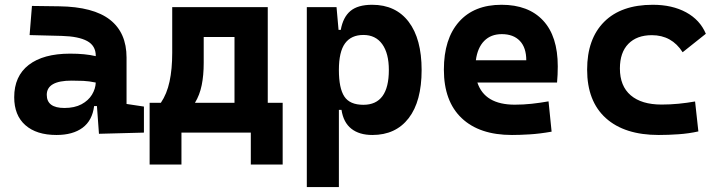

<svg xmlns="http://www.w3.org/2000/svg" viewBox="-20 -547 2970 792"><path d="M388.2 4.9 379.9 -109.4H368.2Q360.8 -49.8 320.6 -20Q280.3 9.8 212.9 9.8Q130.4 9.8 84.5 -30.8Q38.6 -71.3 38.6 -146Q38.6 -232.9 98.6 -279.3Q158.7 -325.7 269 -325.7Q301.3 -325.7 326.4 -323.2Q351.6 -320.8 375 -315.4V-316.9Q375 -358.4 339.6 -377.7Q304.2 -397 234.4 -398.9L102.1 -402.3L111.8 -522.5L224.6 -521Q365.2 -519 433.6 -465.6Q502 -412.1 502 -309.6V-118.2L573.7 -107.4V0ZM375 -206.5Q346.7 -212.4 323.7 -213.4Q300.8 -214.4 275.4 -214.4Q172.9 -214.4 172.9 -155.8Q172.9 -101.6 245.6 -101.6Q287.6 -101.6 316.2 -116.9Q344.7 -132.3 359.4 -156.5Q374 -180.7 375 -206.5Z M597.2 131.8V-123H643.6Q668.5 -159.7 679.4 -210.7Q690.4 -261.7 690.4 -329.1V-517.6H1084.5V-123H1146V131.8H1014.6V0H728.5V131.8ZM947.3 -123V-394.5H820.3V-287.6Q820.3 -236.3 812 -195.6Q803.7 -154.8 784.2 -123Z M1245.6 224.6V-517.6H1368.2L1376.5 -423.8H1385.7Q1395 -476.1 1425.5 -501.7Q1456.1 -527.3 1515.1 -527.3Q1612.3 -527.3 1665.8 -457Q1719.2 -386.7 1719.2 -258.3Q1719.2 -128.9 1665.8 -59.6Q1612.3 9.8 1516.1 9.8Q1461.9 9.8 1429.2 -16.1Q1396.5 -42 1388.7 -93.8H1377.9V224.6ZM1377.9 -258.3Q1377.9 -183.1 1400.4 -148.9Q1422.9 -114.7 1479 -114.7Q1584 -114.7 1584 -258.3Q1584 -327.1 1556.6 -365Q1529.3 -402.8 1479 -402.8Q1428.7 -402.8 1403.3 -368.2Q1377.9 -333.5 1377.9 -258.3Z M2091.8 9.8Q1957.5 9.8 1884.3 -59.8Q1811 -129.4 1811 -259.8Q1811 -386.7 1873.3 -457Q1935.5 -527.3 2048.8 -527.3Q2159.7 -527.3 2220.2 -462.4Q2280.8 -397.5 2280.8 -273.4Q2280.8 -238.3 2277.8 -206.5H1949.2Q1979.5 -115.2 2103.5 -115.2Q2138.7 -115.2 2172.9 -118.9Q2207 -122.6 2242.7 -128.9L2255.4 -3.9Q2205.6 4.9 2164.6 7.3Q2123.5 9.8 2091.8 9.8ZM1942.9 -298.3H2150.9Q2150.9 -350.6 2124.3 -378.4Q2097.7 -406.2 2049.8 -406.2Q2004.9 -406.2 1977.3 -378.2Q1949.7 -350.1 1942.9 -298.3Z M2697.3 9.8Q2556.2 9.8 2479 -59.8Q2401.9 -129.4 2401.9 -259.8Q2401.9 -386.7 2472.2 -457Q2542.5 -527.3 2672.9 -527.3Q2752.9 -527.3 2810.3 -496.1Q2867.7 -464.8 2891.6 -407.7L2795.9 -331.5Q2751 -401.9 2668.9 -401.9Q2606.9 -401.9 2572 -366.2Q2537.1 -330.6 2537.1 -264.6Q2537.1 -191.9 2581.8 -153.8Q2626.5 -115.7 2709 -115.7Q2744.1 -115.7 2779.1 -119.1Q2814 -122.6 2847.2 -128.4L2860.8 -4.9Q2821.3 3.9 2779.3 6.8Q2737.3 9.8 2697.3 9.8Z"/></svg>

Font: Cascadia Code NF
Style: Bold
Weight: 700
Monospace: yes
Designer: Aaron Bell
Foundry: Saja Typeworks
Version: Version 2404.023; ttfautohint (v1.8.4)